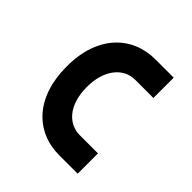

<svg xmlns="http://www.w3.org/2000/svg" viewBox="-148 -628 735 735"><g transform="rotate(45 220.0 -260.0)"><path d="M380 -110H281C221 -110 170 -161 170 -260C170 -355 220 -410 281 -410H380V-520H281C156 -520 59 -428 60 -260C60 -93 153 0 281 0H380Z"/></g></svg>

Font: Grotesk 03
Style: Bold
Weight: 500
Designer: Frank Adebiaye, contributions by Jérémy Landes, Ariel Martín Pérez
Foundry: Velvetyne Type Foundry
Version: Version 3.000;Glyphs 3.1.2 (3150)